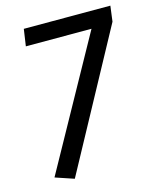

<svg xmlns="http://www.w3.org/2000/svg" viewBox="-104 -742 675 825"><g transform="rotate(-15 233.0 -329.5)"><path d="M81 -669H466L457 -600L126 10L43 -18L362 -594H70Z"/></g></svg>

Font: Fira Sans Variable
Style: Italic
Weight: 397
Italic angle: -8°
Designer: Carrois Corporate & Edenspiekermann AG
Foundry: Carrois Corporate GbR & Edenspiekermann AG
Version: Version 4.202